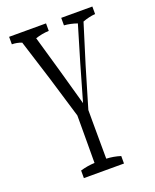

<svg xmlns="http://www.w3.org/2000/svg" viewBox="-147 -888 778 962"><g transform="rotate(-20 242.5 -406.5)"><path d="M464.8 -803.2Q464.8 -788.1 464.8 -763.2Q431.2 -760.3 397.5 -747.6Q331.5 -540 268.6 -322.8Q268.6 -298.8 268.6 -264.6Q268.6 -216.3 269 -163.3Q269.5 -110.4 269.5 -63Q307.1 -61.5 344.7 -49.8Q344.7 -34.7 344.7 -9.8H130.9Q130.9 -34.7 130.9 -50.3Q168.9 -61.5 207 -63V-66.9Q207 -69.3 207 -85.9Q207 -126.5 207.3 -171.1Q207.5 -215.8 207.5 -264.6Q207.5 -295.4 207.5 -315.9Q141.6 -539.6 72.8 -753.4Q46.9 -763.2 21 -763.2Q21 -788.1 21 -803.2H217.8Q217.8 -788.1 217.8 -763.2Q181.6 -761.7 146 -750Q200.7 -562 255.4 -364.3Q311 -561 367.7 -748.5Q333 -760.7 298.8 -763.2Q298.8 -788.1 298.8 -803.2Z"/></g></svg>

Font: Scarab Serif
Style: Light
Weight: 300
Designer: John Roberts
Foundry: Scarab
Version: 1.0